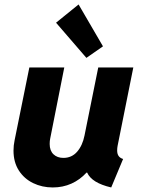

<svg xmlns="http://www.w3.org/2000/svg" viewBox="-20 -825 627 853"><path d="M40 -155.8Q40 -179.2 44.9 -202.1L110.4 -525.4H265.6L203.1 -210Q200.7 -199.2 200.7 -185.5Q200.7 -155.8 217.5 -139.6Q234.4 -123.5 261.7 -123.5Q298.8 -123.5 322.8 -151.1Q346.7 -178.7 355.5 -223.1L416.5 -525.4H572.3L502.4 -176.8Q500.5 -167 500.5 -156.7Q500.5 -141.1 507.1 -131.8Q513.7 -122.6 526.9 -118.7L474.1 7.8Q387.7 -12.2 367.2 -58.1H364.3Q335.4 -26.4 297.4 -9.3Q259.3 7.8 214.4 7.8Q167 7.8 127.2 -11.5Q87.4 -30.8 63.7 -67.6Q40 -104.5 40 -155.8ZM229 -724.1 329.1 -805.2 437.5 -619.1 363.8 -567.9Z"/></svg>

Font: Reddit Sans Vanilla ExtraBold
Style: Italic
Weight: 800
Italic angle: -11.25°
Designer: Stephen Hutchings
Version: Version 1.013